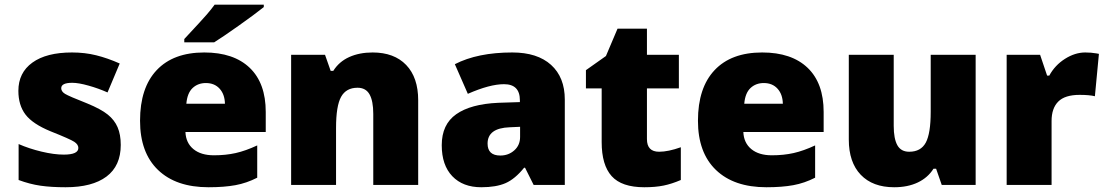

<svg xmlns="http://www.w3.org/2000/svg" viewBox="-20 -786 4702 816"><path d="M493.2 -169.9Q493.2 -81.1 432.6 -35.6Q372.1 9.8 258.8 9.8Q197.3 9.8 151.9 3.2Q106.4 -3.4 59.1 -21V-173.8Q103.5 -154.3 156.5 -141.6Q209.5 -128.9 251 -128.9Q313 -128.9 313 -157.2Q313 -171.9 295.7 -183.3Q278.3 -194.8 194.8 -228Q118.7 -259.3 88.4 -299.1Q58.1 -338.9 58.1 -399.9Q58.1 -477.1 117.7 -520Q177.2 -563 286.1 -563Q340.8 -563 388.9 -551Q437 -539.1 488.8 -516.1L437 -393.1Q398.9 -410.2 356.4 -422.1Q314 -434.1 287.1 -434.1Q240.2 -434.1 240.2 -411.1Q240.2 -397 256.6 -387Q272.9 -377 351.1 -346.2Q409.2 -322.3 437.7 -299.3Q466.3 -276.4 479.7 -245.4Q493.2 -214.4 493.2 -169.9Z M866.2 9.8Q728 9.8 651.6 -63.7Q575.2 -137.2 575.2 -272.9Q575.2 -413.1 646 -488Q716.8 -563 848.1 -563Q973.1 -563 1041.3 -497.8Q1109.4 -432.6 1109.4 -310.1V-225.1H768.1Q770 -178.7 802 -152.3Q834 -126 889.2 -126Q939.5 -126 981.7 -135.5Q1023.9 -145 1073.2 -168V-30.8Q1028.3 -7.8 980.5 1Q932.6 9.8 866.2 9.8ZM855 -433.1Q821.3 -433.1 798.6 -411.9Q775.9 -390.6 772 -345.2H936Q935.1 -385.3 913.3 -409.2Q891.6 -433.1 855 -433.1ZM763.2 -606V-620.1Q838.4 -700.7 858.6 -724.1Q878.9 -747.6 892.1 -766.1H1101.1V-755.9Q1062 -724.6 993.7 -676.3Q925.3 -627.9 890.1 -606Z M1566.4 0V-301.8Q1566.4 -356.9 1550.5 -385Q1534.7 -413.1 1499.5 -413.1Q1451.2 -413.1 1429.7 -374.5Q1408.2 -335.9 1408.2 -242.2V0H1217.3V-553.2H1361.3L1385.3 -484.9H1396.5Q1420.9 -523.9 1464.1 -543.5Q1507.3 -563 1563.5 -563Q1655.3 -563 1706.3 -509.8Q1757.3 -456.5 1757.3 -359.9V0Z M2248 0 2211.4 -73.2H2207.5Q2168.9 -25.4 2128.9 -7.8Q2088.9 9.8 2025.4 9.8Q1947.3 9.8 1902.3 -37.1Q1857.4 -84 1857.4 -168.9Q1857.4 -257.3 1918.9 -300.5Q1980.5 -343.8 2097.2 -349.1L2189.5 -352.1V-359.9Q2189.5 -428.2 2122.1 -428.2Q2061.5 -428.2 1968.3 -387.2L1913.1 -513.2Q2009.8 -563 2157.2 -563Q2263.7 -563 2322 -510.3Q2380.4 -457.5 2380.4 -362.8V0ZM2106.4 -125Q2141.1 -125 2165.8 -147Q2190.4 -168.9 2190.4 -204.1V-247.1L2146.5 -245.1Q2052.2 -241.7 2052.2 -175.8Q2052.2 -125 2106.4 -125Z M2781.2 -141.1Q2819.8 -141.1 2873.5 -160.2V-21Q2835 -4.4 2800 2.7Q2765.1 9.8 2718.3 9.8Q2622.1 9.8 2579.6 -37.4Q2537.1 -84.5 2537.1 -182.1V-410.2H2470.2V-487.8L2555.2 -547.9L2604.5 -664.1H2729.5V-553.2H2865.2V-410.2H2729.5V-194.8Q2729.5 -141.1 2781.2 -141.1Z M3237.3 9.8Q3099.1 9.8 3022.7 -63.7Q2946.3 -137.2 2946.3 -272.9Q2946.3 -413.1 3017.1 -488Q3087.9 -563 3219.2 -563Q3344.2 -563 3412.4 -497.8Q3480.5 -432.6 3480.5 -310.1V-225.1H3139.2Q3141.1 -178.7 3173.1 -152.3Q3205.1 -126 3260.3 -126Q3310.5 -126 3352.8 -135.5Q3395 -145 3444.3 -168V-30.8Q3399.4 -7.8 3351.6 1Q3303.7 9.8 3237.3 9.8ZM3226.1 -433.1Q3192.4 -433.1 3169.7 -411.9Q3147 -390.6 3143.1 -345.2H3307.1Q3306.2 -385.3 3284.4 -409.2Q3262.7 -433.1 3226.1 -433.1Z M3982.4 0 3958.5 -68.8H3947.3Q3923.3 -30.8 3880.6 -10.5Q3837.9 9.8 3780.3 9.8Q3689 9.8 3638.2 -43.2Q3587.4 -96.2 3587.4 -192.9V-553.2H3778.3V-251Q3778.3 -196.8 3793.7 -168.9Q3809.1 -141.1 3844.2 -141.1Q3893.6 -141.1 3914.6 -179.9Q3935.5 -218.8 3935.5 -311V-553.2H4126.5V0Z M4592.3 -563Q4617.2 -563 4639.6 -559.1L4650.4 -557.1L4633.3 -377Q4609.9 -382.8 4568.4 -382.8Q4505.9 -382.8 4477.5 -354.2Q4449.2 -325.7 4449.2 -272V0H4258.3V-553.2H4400.4L4430.2 -464.8H4439.5Q4463.4 -508.8 4506.1 -535.9Q4548.8 -563 4592.3 -563Z"/></svg>

Font: TypoPRO Open Sans
Style: Regular
Weight: 800
Foundry: Ascender Corporation
Version: Version 1.10